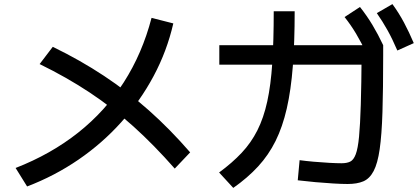

<svg xmlns="http://www.w3.org/2000/svg" viewBox="-20 -863 2040 935"><path d="M56 -45Q228 -112 360.5 -217Q493 -322 583 -462.5Q673 -603 718 -776L824 -749Q793 -614 728 -492.5Q663 -371 570.5 -268Q478 -165 362 -85.5Q246 -6 112 45ZM831 -42Q730 -157 629.5 -247.5Q529 -338 417.5 -412Q306 -486 173 -551L237 -635Q371 -570 486.5 -493.5Q602 -417 705 -325.5Q808 -234 906 -121Z M1673 33Q1644 33 1602.5 30.5Q1561 28 1516 24Q1471 20 1430 15L1439 -83Q1468 -79 1507 -75.5Q1546 -72 1583.5 -70Q1621 -68 1643 -68Q1669 -68 1685.5 -76Q1702 -84 1712.5 -112Q1723 -140 1728.5 -197.5Q1734 -255 1737 -353.5Q1740 -452 1741 -603L1795 -548H1048V-643H1846V-593Q1846 -429 1842.5 -317.5Q1839 -206 1829 -136.5Q1819 -67 1799.5 -30Q1780 7 1749.5 20Q1719 33 1673 33ZM1047 -23Q1111 -70 1157 -119Q1203 -168 1233.5 -228.5Q1264 -289 1281.5 -369Q1299 -449 1306 -556.5Q1313 -664 1313 -808H1415Q1415 -657 1406 -540.5Q1397 -424 1376.5 -334.5Q1356 -245 1322 -176.5Q1288 -108 1237 -52.5Q1186 3 1116 52ZM1766 -601Q1739 -657 1714 -699Q1689 -741 1658 -780L1733 -829Q1767 -786 1794 -741Q1821 -696 1846 -643ZM1915 -617Q1891 -673 1867 -716Q1843 -759 1815 -799L1891 -843Q1923 -799 1947.5 -753Q1972 -707 1995 -653Z"/></svg>

Font: M PLUS 1 Medium
Style: Regular
Weight: 500
Designer: Coji Morishita
Foundry: UNDERFOREST DESIGN
Version: Version 1.001